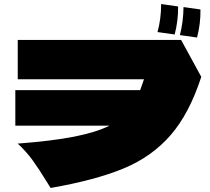

<svg xmlns="http://www.w3.org/2000/svg" viewBox="-20 -921 1040 952"><path d="M863 -889Q864 -818 846 -750L761 -762Q779 -828 779 -901ZM974 -874Q975 -803 957 -735L872 -747Q889 -813 890 -886ZM878 -723 978 -540Q919 -358 826 -251Q733 -144 593.5 -86Q454 -28 231 11L211 -21Q174 -82 142 -126Q110 -170 68 -209Q239 -222 348 -243.5Q457 -265 523 -298H56V-474H675Q694 -526 694 -528H68V-723Z"/></svg>

Font: Dela Gothic One
Style: Regular
Weight: 400
Designer: aratakana
Foundry: aratakana
Version: Version 1.004